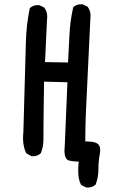

<svg xmlns="http://www.w3.org/2000/svg" viewBox="-20 -735 540 887"><path d="M180.7 -117.7V-90.3Q180.7 -57.6 168.9 -27.8L167.5 -26.4Q153.3 -13.2 132.3 -13.2Q129.4 -13.2 124.5 -13.7L101.6 -26.9L100.1 -28.8Q86.4 -60.1 86.4 -97.2Q86.4 -109.9 87.9 -122.6L99.6 -540.5Q101.6 -620.1 117.7 -697.8L120.1 -699.2Q133.8 -711.4 154.3 -711.4Q157.2 -711.4 162.1 -710.9L185.1 -699.7L186 -697.8Q198.2 -680.7 198.2 -658.2Q198.2 -652.3 197.3 -645.5L188 -448.2L294.4 -446.3Q297.9 -507.3 300.8 -572.5Q303.7 -637.7 318.4 -701.7L320.3 -703.1Q334 -715.3 354.5 -715.3Q357.9 -715.3 362.3 -714.8L385.3 -703.6L386.2 -701.7Q398.4 -684.6 398.4 -662.1Q398.4 -656.2 397.5 -649.4L377 -219.2Q374 -151.4 374 -81.5Q377.4 -81.5 384.3 -81.5Q391.1 -81.5 401.9 -80.1Q424.8 -77.6 433.8 -68.6Q442.9 -59.6 442.9 -41Q442.9 -33.2 440.4 -19.5Q434.6 12.2 434.6 47.9Q434.6 83.5 421.9 117.7L419.9 119.1Q406.2 131.3 385.7 131.3Q382.8 131.3 377.9 130.9L354.5 119.1L353.5 116.7Q341.3 93.8 341.3 52.7Q341.3 34.2 343.8 11.7Q317.4 11.2 299.3 6.8Q277.8 1.5 277.8 -40Q277.8 -50.8 279.3 -64L291.5 -355L183.6 -357.9Q180.7 -175.8 180.7 -117.7Z"/></svg>

Font: Bakudai
Style: Bold
Weight: 700
Version: Version 1.48